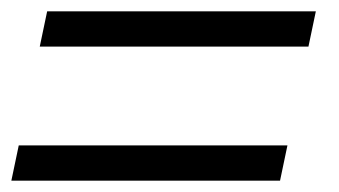

<svg xmlns="http://www.w3.org/2000/svg" viewBox="-28 -537 597 338"><path d="M515 -455H42L55 -517H528ZM465 -219H-8L5 -281H478Z"/></svg>

Font: l_WÎeÑOS 300W
Style: Regular
Weight: 300
Designer: R?O
Version: Version 2.00 June 21, 2023